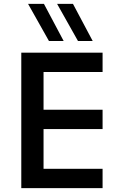

<svg xmlns="http://www.w3.org/2000/svg" viewBox="-20 -972 622 992"><path d="M90 -700V0H510V-100H205V-305H510V-405H205V-600H510V-700ZM309 -760 207 -952H125L233 -760ZM459 -760 357 -952H275L383 -760Z"/></svg>

Font: Goli Medium
Style: Regular
Weight: 500
Designer: jaikishan Patel
Foundry: MagicType
Version: Version 1.000;Glyphs 3.2 (3242)